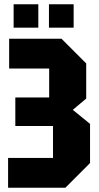

<svg xmlns="http://www.w3.org/2000/svg" viewBox="-20 -882 464 902"><path d="M287 0H18V-140H229V-290H52V-424H211V-560H23V-700H269L385 -584V-419L322 -366L403 -300V-116ZM44 -752V-862H160V-752ZM210 -752V-862H326V-752Z"/></svg>

Font: Tektur Condensed
Style: Bold
Weight: 700
Width: 3
Designer: Adam Jagosz
Foundry: Adam Jagosz
Version: Version 1.005;gftools[0.9.30]